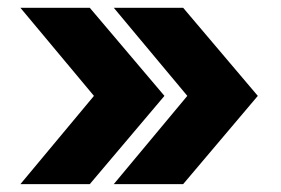

<svg xmlns="http://www.w3.org/2000/svg" viewBox="-20 -546 726 496"><path d="M32.7 -70.3 222.7 -298.3 32.7 -525.9H211.9L404.8 -298.3L211.9 -70.3ZM273.9 -70.3 463.9 -298.3 273.9 -525.9H453.1L646 -298.3L453.1 -70.3Z"/></svg>

Font: Inter 17pt ExtraBold
Style: Regular
Weight: 800
Version: Version 4.001;git-66647c0bb